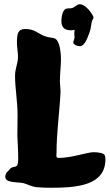

<svg xmlns="http://www.w3.org/2000/svg" viewBox="-20 -851 518 907"><path d="M476 -115C472 -129 443 -132 421 -132C393 -132 318 -105 258 -105C242 -105 247 -116 247 -126C247 -230 262 -324 266 -418C266 -434 263 -451 263 -468C263 -501 268 -540 268 -573C268 -600 263 -629 259 -640C245 -682 232 -666 192 -680C161 -691 145 -714 100 -714C65 -714 60 -693 60 -649C60 -626 65 -606 65 -583C65 -550 51 -528 51 -492C51 -437 63 -371 63 -307C63 -272 62 -239 62 -209C62 -201 66 -145 66 -101C66 -51 51 -70 31 -57C32 -58 14 -37 12 -37C12 -37 12 -37 12 -37C12 -37 12 -38 12 -38C7 -29 5 -22 5 -16C5 14 60 8 90 14C108 18 126 30 151 33C171 35 195 36 219 36C346 36 478 25 478 -99C478 -104 477 -110 476 -115ZM422 -768C420 -781 386 -831 357 -831C342 -831 338 -819 321 -813C312 -810 298 -813 290 -809C277 -802 270 -775 270 -753C270 -733 275 -708 314 -708C320 -708 326 -708 333 -710C331 -704 331 -698 331 -693C331 -687 332 -681 332 -675C332 -665 326 -658 326 -649C326 -644 339 -633 357 -633C382 -633 394 -676 403 -698C410 -719 409 -724 413 -746C415 -756 422 -764 422 -768Z"/></svg>

Font: Freckle Face
Style: Regular
Weight: 400
Designer: Astigmatic (AOETI)
Foundry: Astigmatic (AOETI)
Version: Version 1.000